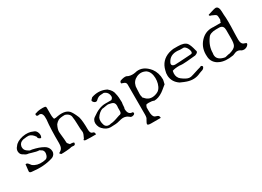

<svg xmlns="http://www.w3.org/2000/svg" viewBox="-23 -1436 3354 2462"><g transform="rotate(-30 1654.0 -205.0)"><path d="M372 -19Q242 23 70 2Q39 0 37 -19Q37 -27 38.5 -40Q40 -53 42 -70Q44 -87 45.5 -100Q47 -113 47 -121Q70 -129 89 -103Q107 -79 112 -74Q168 -30 257 -38Q264 -39 270 -40Q276 -41 282 -42Q324 -44 337 -87Q353 -134 330 -162L327 -165Q325 -167 303 -181Q297 -184 293 -188Q255 -188 180 -212Q170 -215 162 -217.5Q154 -220 148 -221Q115 -223 91 -244Q47 -262 43 -308Q40 -347 70 -378Q104 -429 194 -449Q283 -466 348 -434Q383 -425 397 -381Q408 -342 392 -318Q391 -308 371 -319Q346 -333 348 -356Q308 -414 263 -419Q253 -420 233 -418.5Q213 -417 181 -412Q127 -398 117 -351Q116 -347 115.5 -342.5Q115 -338 115 -333Q115 -295 145 -272Q148 -270 154 -265.5Q160 -261 170 -255Q183 -244 214 -244Q261 -234 300.5 -220.5Q340 -207 372 -188Q413 -165 426 -121Q440 -70 405 -37Q390 -24 372 -19Z M1023 -2Q983 -1 946 -1.5Q909 -2 874 -4Q857 -4 849 -15Q846 -24 860 -32Q889 -88 889 -114Q882 -146 880 -249Q879 -277 877.5 -298Q876 -319 873 -335Q872 -395 801 -418Q731 -418 702 -403Q689 -396 678 -386Q667 -376 656 -363Q627 -307 627 -267Q627 -259 630 -231Q633 -203 638 -154Q641 -124 641 -102Q641 -90 668 -63L670 -61Q727 -60 728 -48Q728 -20 705 -18Q703 -18 698.5 -18Q694 -18 688 -19Q682 -20 677.5 -20Q673 -20 670 -20Q658 -16 635 -13Q612 -10 586.5 -8.5Q561 -7 540 -6H510Q488 -24 495 -31Q496 -32 498 -33Q500 -34 503 -35Q539 -54 549 -89Q555 -112 555 -143Q554 -246 557 -332Q560 -418 568 -486Q574 -586 520 -586Q510 -586 501 -583Q480 -583 477 -601Q474 -619 493 -623Q496 -624 501 -624Q532 -638 601 -638Q636 -638 642 -628Q646 -621 646 -611Q646 -556 646 -525.5Q646 -495 647 -489Q650 -461 656 -444H684Q822 -475 880 -417Q908 -387 942 -305Q942 -303 943 -301Q945 -295 946 -294Q962 -231 962 -114Q962 -55 988 -46Q989 -45 991 -45Q993 -45 996 -44Q1015 -40 1020 -24Q1021 -19 1021.5 -13.5Q1022 -8 1023 -2Z M1558 27Q1524 38 1505 16L1502 13Q1456 -21 1398 -9Q1390 -8 1360 0Q1321 13 1231 13Q1171 13 1120 -41Q1115 -47 1110.5 -53Q1106 -59 1102 -64Q1070 -129 1095 -175Q1106 -196 1127 -207Q1231 -284 1321 -284H1411Q1437 -301 1437 -323Q1435 -391 1373 -413Q1312 -413 1289 -400Q1271 -390 1256 -375Q1241 -358 1217 -367Q1210 -370 1205 -375Q1180 -400 1192 -413L1218 -439Q1325 -475 1418 -435Q1423 -433 1428 -430.5Q1433 -428 1437 -426Q1496 -378 1502 -323Q1509 -297 1512 -264Q1515 -231 1515 -193Q1513 -183 1511 -166Q1509 -149 1508 -124Q1507 -109 1502 -103Q1503 -15 1566 -13Q1575 -13 1577 -8Q1578 -4 1578.5 -2.5Q1579 -1 1579 0Q1584 18 1558 27ZM1166 -64Q1179 -23 1226 -21Q1239 -21 1256 -26Q1294 -26 1375 -56Q1383 -58 1389 -60.5Q1395 -63 1399 -64Q1435 -65 1437 -103V-155Q1447 -218 1418 -237Q1399 -250 1347 -258Q1340 -258 1323 -255.5Q1306 -253 1278 -248Q1271 -247 1266 -246.5Q1261 -246 1256 -246Q1205 -227 1166 -168Q1146 -126 1166 -64Z M1814 185Q1828 188 1837.5 197.5Q1847 207 1847 230H1705Q1655 230 1653 213Q1653 198 1680 153Q1693 139 1693 88V-351Q1693 -381 1667 -392Q1665 -393 1662.5 -394Q1660 -395 1656 -396Q1646 -401 1641 -402Q1625 -402 1627 -419Q1628 -432 1641 -441Q1701 -461 1731 -453Q1746 -448 1757 -441Q1803 -426 1856 -437Q1861 -438 1865 -439Q1869 -440 1873 -441Q1980 -458 2066 -351Q2118 -281 2118 -183Q2118 -178 2115 -165Q2112 -152 2107 -131Q2106 -127 2105.5 -124Q2105 -121 2105 -119Q2028 -55 2016 -48Q1949 -2 1886 -2Q1860 -15 1808 -15Q1776 -15 1770 -7Q1768 -3 1764.5 4.5Q1761 12 1757 24V75Q1756 117 1765 144Q1774 168 1787 175Q1794 178 1800.5 180.5Q1807 183 1814 185ZM1783 -105Q1838 -35 1928 -59Q1941 -63 1953 -67.5Q1965 -72 1976 -79Q2003 -97 2019.5 -131.5Q2036 -166 2041 -207Q2046 -248 2039 -287Q2032 -326 2012 -353Q2010 -356 2007 -359Q2004 -362 2002 -364L1989 -376Q1922 -415 1851 -383Q1787 -353 1772 -285Q1771 -282 1771 -279Q1771 -276 1770 -273Q1770 -269 1769.5 -261Q1769 -253 1768 -240Q1761 -152 1770 -132Q1772 -106 1783 -105Z M2562 -15Q2474 28 2370 -6Q2346 -13 2282 -42Q2199 -98 2192 -191Q2190 -233 2202 -269Q2234 -400 2361 -442Q2377 -447 2394 -450.5Q2411 -454 2428 -456H2496Q2588 -456 2623 -415Q2648 -382 2668 -296Q2683 -268 2650 -251Q2641 -247 2629 -242Q2609 -242 2502 -230Q2433 -223 2388 -230Q2322 -230 2282 -216Q2264 -146 2302 -99Q2310 -90 2321 -82Q2380 -37 2418 -32Q2449 -29 2482 -42Q2533 -59 2565.5 -68.5Q2598 -78 2612 -82Q2622 -93 2636 -83Q2655 -71 2634 -48Q2632 -45 2629 -42Q2621 -34 2586 -24Q2573 -20 2562 -15ZM2317 -277Q2331 -269 2348 -269Q2382 -269 2560 -281Q2568 -282 2575 -282Q2582 -282 2588 -283Q2620 -285 2608 -331Q2596 -373 2567 -396Q2557 -403 2549 -403H2496Q2372 -423 2320 -344Q2313 -334 2308 -323Q2293 -293 2317 -277Z M3051 0Q2926 21 2850 -16Q2835 -22 2825 -29Q2756 -76 2754 -157Q2744 -281 2822 -367Q2894 -445 2995 -442Q2999 -442 3002.5 -442Q3006 -442 3010 -441H3123Q3123 -456 3134 -473Q3137 -479 3137 -483Q3137 -536 3128 -549Q3118 -562 3066 -583Q3059 -583 3052 -586.5Q3045 -590 3042 -594L3038 -597Q3038 -610 3048 -610L3051 -611Q3142 -641 3163 -640Q3194 -637 3203 -593Q3205 -579 3206.5 -558.5Q3208 -538 3208 -512Q3213 -471 3213.5 -404.5Q3214 -338 3210 -246Q3209 -215 3208.5 -188.5Q3208 -162 3208 -142Q3208 -85 3238 -67Q3247 -62 3265 -57Q3293 -50 3275 -26Q3255 1 3217 6Q3195 7 3179 0Q3137 -32 3094 -17Q3092 -16 3087.5 -14Q3083 -12 3077 -10Q3069 -6 3062.5 -4Q3056 -2 3051 0ZM2932 -33Q2937 -32 2942.5 -31Q2948 -30 2953 -29Q2958 -29 2976 -34Q3008 -43 3024 -43Q3100 -64 3120 -99Q3137 -128 3137 -200V-327Q3137 -390 3086 -397Q3082 -398 3076.5 -398Q3071 -398 3066 -398H3024Q2938 -396 2910 -355Q2840 -261 2840 -157Q2821 -61 2932 -33Z"/></g></svg>

Font: New Tegomin
Style: Regular
Weight: 400
Designer: Kyosuke Nagai
Version: Version 1.000